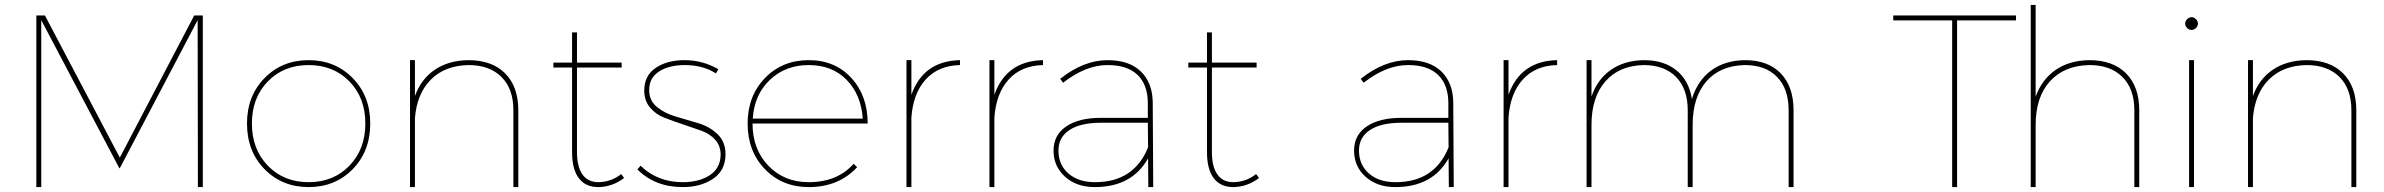

<svg xmlns="http://www.w3.org/2000/svg" viewBox="-20 -762 9710 782"><path d="M128 -699H163L468 -120L771 -699H806V0H786L785 -680L468 -77H466L148 -680V0H128Z M1488 -259Q1488 -146 1416.5 -73Q1345 0 1237 0Q1129 0 1057.5 -73Q986 -146 986 -259Q986 -371 1057.5 -444Q1129 -517 1237 -517Q1345 -517 1416.5 -444Q1488 -371 1488 -259ZM1403 -430.5Q1338 -497 1237 -497Q1136 -497 1071 -430.5Q1006 -364 1006 -259Q1006 -154 1071 -87Q1136 -20 1237 -20Q1338 -20 1403 -87Q1468 -154 1468 -259Q1468 -364 1403 -430.5Z M1888 -517Q1984 -517 2037.5 -463Q2091 -409 2091 -313V0H2071V-313Q2071 -400 2022.5 -448.5Q1974 -497 1888 -497Q1792 -495 1735 -438Q1678 -381 1670 -281V0H1650V-517H1670V-371Q1695 -440 1751 -478Q1807 -516 1888 -517Z M2510 -53 2522 -37Q2476 -2 2420 0Q2366 1 2338 -35.5Q2310 -72 2310 -142V-487H2234V-507H2310V-630H2330V-507H2512V-487H2330V-142Q2330 -82 2353 -50.5Q2376 -19 2420 -20Q2471 -22 2510 -53Z M2896 -463Q2843 -497 2769 -497Q2705 -497 2664.5 -471Q2624 -445 2624 -395Q2624 -352 2656 -326Q2688 -300 2733.5 -287Q2779 -274 2825 -260Q2871 -246 2903 -215Q2935 -184 2935 -134Q2935 -68 2884.5 -34Q2834 0 2761 0Q2648 0 2576 -72L2589 -87Q2658 -20 2761 -20Q2826 -20 2869.5 -47.5Q2913 -75 2915 -129Q2916 -166 2894 -191.5Q2872 -217 2837 -229.5Q2802 -242 2761.5 -255.5Q2721 -269 2686 -282.5Q2651 -296 2627.5 -324Q2604 -352 2604 -393Q2604 -454 2650.5 -485.5Q2697 -517 2768 -517Q2842 -517 2906 -480Z M3274 -20Q3390 -20 3457 -95L3471 -81Q3396 0 3274 0Q3166 0 3095.5 -73Q3025 -146 3025 -259Q3025 -371 3095.5 -444Q3166 -517 3274 -517Q3381 -517 3447.5 -444.5Q3514 -372 3514 -259H3045Q3045 -154 3109.5 -87Q3174 -20 3274 -20ZM3046 -279H3494Q3487 -377 3428 -437Q3369 -497 3274 -497Q3179 -497 3115.5 -436.5Q3052 -376 3046 -279Z M3692 -376Q3741 -514 3890 -517V-497Q3802 -495 3750.5 -438.5Q3699 -382 3692 -283V0H3672V-517H3692Z M4030 -376Q4079 -514 4228 -517V-497Q4140 -495 4088.5 -438.5Q4037 -382 4030 -283V0H4010V-517H4030Z M4677 0H4657L4656 -117Q4590 0 4439 0Q4365 0 4318 -42Q4271 -84 4271 -149Q4271 -212 4322.5 -247Q4374 -282 4463 -282H4655V-345Q4654 -418 4612.5 -457.5Q4571 -497 4491 -497Q4402 -497 4310 -425L4298 -441Q4394 -517 4491 -517Q4579 -517 4626.5 -471Q4674 -425 4675 -345ZM4440 -20Q4599 -20 4656 -162L4655 -262H4463Q4381 -262 4336 -232.5Q4291 -203 4291 -149Q4291 -91 4331.5 -55.5Q4372 -20 4440 -20Z M5096 -53 5108 -37Q5062 -2 5006 0Q4952 1 4924 -35.5Q4896 -72 4896 -142V-487H4820V-507H4896V-630H4916V-507H5098V-487H4916V-142Q4916 -82 4939 -50.5Q4962 -19 5006 -20Q5057 -22 5096 -53Z M5901 0H5881L5880 -117Q5814 0 5663 0Q5589 0 5542 -42Q5495 -84 5495 -149Q5495 -212 5546.5 -247Q5598 -282 5687 -282H5879V-345Q5878 -418 5836.5 -457.5Q5795 -497 5715 -497Q5626 -497 5534 -425L5522 -441Q5618 -517 5715 -517Q5803 -517 5850.5 -471Q5898 -425 5899 -345ZM5664 -20Q5823 -20 5880 -162L5879 -262H5687Q5605 -262 5560 -232.5Q5515 -203 5515 -149Q5515 -91 5555.5 -55.5Q5596 -20 5664 -20Z M6124 -376Q6173 -514 6322 -517V-497Q6234 -495 6182.5 -438.5Q6131 -382 6124 -283V0H6104V-517H6124Z M7087 -517Q7181 -517 7233 -463Q7285 -409 7285 -313V0H7265V-313Q7265 -400 7218 -448.5Q7171 -497 7087 -497Q6986 -495 6930 -430.5Q6874 -366 6874 -253V0H6854V-313Q6854 -400 6806.5 -448.5Q6759 -497 6675 -497Q6575 -495 6518.5 -430.5Q6462 -366 6462 -253V0H6442V-517H6462V-369Q6486 -439 6541 -477.5Q6596 -516 6676 -517Q6757 -517 6808 -475.5Q6859 -434 6871 -359Q6894 -434 6949.5 -475Q7005 -516 7087 -517Z M7691 -699H8191V-679H7951V0H7931V-679H7691Z M8490 -517Q8586 -517 8639.5 -463Q8693 -409 8693 -313V0H8673V-313Q8673 -400 8624.5 -448.5Q8576 -497 8490 -497Q8387 -495 8329 -430.5Q8271 -366 8271 -253V0H8251V-742H8271V-368Q8296 -438 8352 -477Q8408 -516 8490 -517Z M8888 -684Q8896 -692 8906 -692Q8916 -692 8924 -684Q8932 -676 8932 -666Q8932 -656 8924 -648Q8916 -640 8906 -640Q8896 -640 8888 -648Q8880 -656 8880 -666Q8880 -676 8888 -684ZM8896 -517H8916V0H8896Z M9374 -517Q9470 -517 9523.5 -463Q9577 -409 9577 -313V0H9557V-313Q9557 -400 9508.5 -448.5Q9460 -497 9374 -497Q9278 -495 9221 -438Q9164 -381 9156 -281V0H9136V-517H9156V-371Q9181 -440 9237 -478Q9293 -516 9374 -517Z"/></svg>

Font: Montserrat arm Thin
Style: Regular
Weight: 250
Designer: Julieta Ulanovsky
Foundry: Julieta Ulanovsky
Version: Version 6.000;PS 006.000;hotconv 1.0.88;makeotf.lib2.5.64775